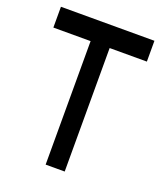

<svg xmlns="http://www.w3.org/2000/svg" viewBox="-125 -741 698 824"><g transform="rotate(20 224.0 -329.5)"><path d="M438 -659V-564H268V0H181V-564H11V-659Z"/></g></svg>

Font: hindi15
Style: Regular
Weight: 400
Designer: Jelle Bosma - Monotype Design Team
Foundry: Monotype Imaging Inc.
Version: Version 2.006